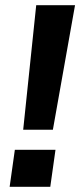

<svg xmlns="http://www.w3.org/2000/svg" viewBox="-20 -717 308 737"><path d="M69 -219 119 -697H268L183 -219ZM17 0 37 -142H193L173 0Z"/></svg>

Font: Hanken Grotesk Black
Style: Italic
Weight: 900
Italic angle: -8°
Designer: Alfredo Marco Pradil
Foundry: Hanken Design Co.
Version: Version 3.013